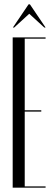

<svg xmlns="http://www.w3.org/2000/svg" viewBox="-20 -873 252 893"><path d="M192 -699V-693H95V-360H172V-354H95V-6H192V0H39V-699ZM113 -853H119L192 -745H186L116 -809L46 -745H40Z"/></svg>

Font: Moniqa Cond Display
Style: Regular
Weight: 400
Width: 3
Designer: Rajesh Rajput
Foundry: Rajesh Rajput
Version: Version 1.000